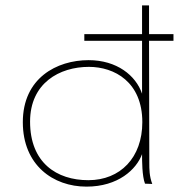

<svg xmlns="http://www.w3.org/2000/svg" viewBox="-20 -685 666 715"><path d="M302 10C420 10 488 -54 509 -111C509 -87 509 -29 520 -1L547 0C536 -29 536 -55 536 -79L535 -533H626V-558H535V-665H509V-558H294V-533H509V-336C486 -404 415 -461 310 -461C191 -461 65 -394 65 -230C65 -70 178 10 302 10ZM309 -14C191 -14 92 -79 92 -232C92 -376 202 -436 311 -436C406 -436 510 -380 510 -230C510 -98 428 -14 309 -14Z"/></svg>

Font: Inconsolata Expanded ExtraLight
Style: Regular
Weight: 200
Width: 7
Monospace: yes
Designer: Raph Levien, Cyreal, Brenton Simpson
Foundry: Raph Levien, Cyreal, Google
Version: Version 3.100